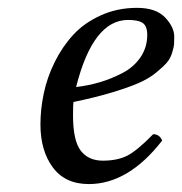

<svg xmlns="http://www.w3.org/2000/svg" viewBox="-20 -459 464 489"><path d="M355 -370.1Q355 -392.1 344 -400.1Q333 -408.2 306.2 -408.2Q216.8 -408.2 173.8 -237.3Q206.1 -241.2 234.9 -249.8Q263.7 -258.3 292.2 -273.2Q320.8 -288.1 337.9 -313.2Q355 -338.4 355 -370.1ZM167 -199.2Q166 -191.4 166 -165Q166 -101.1 185.5 -75.4Q205.1 -49.8 241.9 -49.8Q278.8 -49.8 304 -62.5Q329.1 -75.2 370.1 -117.2Q386.2 -117.2 393.1 -101.1Q307.1 9.8 206.1 9.8Q146 9.8 114.5 -32.7Q83 -75.2 83 -142.1Q83 -181.2 91.6 -221.7Q100.1 -262.2 119.6 -301.5Q139.2 -340.8 167 -370.8Q194.8 -400.9 236.8 -419.9Q278.8 -439 329.1 -439Q377 -439 400.4 -414.6Q423.8 -390.1 423.8 -365.2Q423.8 -352.1 423.3 -345.9Q422.9 -339.8 418.5 -325Q414.1 -310.1 405 -299.6Q396 -289.1 377.4 -273.9Q358.9 -258.8 332.5 -247.3Q306.2 -235.8 263.7 -223.1Q221.2 -210.4 167 -199.2Z"/></svg>

Font: Linux Libertine
Style: Italic
Weight: 400
Italic angle: -12°
Designer: Philipp H. Poll
Foundry: Philipp H. Poll
Version: Version 5.1.6 ; ttfautohint (v0.9)